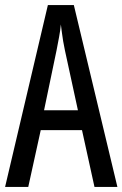

<svg xmlns="http://www.w3.org/2000/svg" viewBox="-20 -734 481 754"><path d="M351 0 302 -223H140L91 0H0L168 -714H270L441 0ZM235 -536Q231 -555 228 -572.5Q225 -590 223 -606.5Q221 -623 219 -638Q217 -615 212 -588.5Q207 -562 202 -536L153 -301H286Z"/></svg>

Font: Noto Sans Display ExtraCondensed
Style: Regular
Weight: 400
Width: 2
Version: Version 2.003